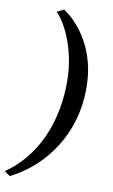

<svg xmlns="http://www.w3.org/2000/svg" viewBox="-117 -891 636 1083"><g transform="rotate(10 201.0 -349.0)"><path d="M360 -420Q360 -325.5 335.5 -240.2Q311 -155 265.5 -82.2Q220 -9.5 157.8 47Q95.5 103.5 20.5 141L-12 118.5Q40.5 82 82 36.2Q123.5 -9.5 154.2 -63Q185 -116.5 205.5 -176.8Q226 -237 236.2 -302.2Q246.5 -367.5 246.5 -436.5Q246.5 -514 232.2 -578.8Q218 -643.5 197 -693Q176 -742.5 155 -774Q134 -805.5 120 -817L158.5 -837.5Q171 -830.5 195 -810.5Q219 -790.5 247.2 -756.8Q275.5 -723 301.2 -675Q327 -627 343.5 -563.5Q360 -500 360 -420Z"/></g></svg>

Font: Merriweather 96pt SemiBold
Style: Italic
Weight: 600
Italic angle: -7.8°
Version: Version 2.101